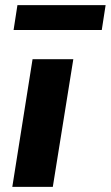

<svg xmlns="http://www.w3.org/2000/svg" viewBox="-20 -729 432 749"><path d="M28 0 107 -498H266L186 0ZM33 -612 48 -709H392L377 -612Z"/></svg>

Font: Nunito Sans 9pt ExtraBold
Style: Italic
Weight: 800
Italic angle: -9°
Version: Version 3.101;gftools[0.9.27]